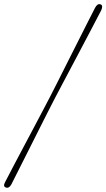

<svg xmlns="http://www.w3.org/2000/svg" viewBox="-55 -767 511 922"><path d="M210 -298Q195 -269 174 -227.8Q153 -186.5 129.2 -139Q105.5 -91.5 81.2 -43.5Q57 4.5 35.8 46.5Q14.5 88.5 -0.5 118.5Q-11.5 138.5 -26.5 133.5Q-42 128.5 -30.5 107.5Q-15.5 78.5 6.2 37Q28 -4.5 53.2 -52Q78.5 -99.5 103.5 -146.8Q128.5 -194 150.2 -235.2Q172 -276.5 187 -305.5Q202 -334.5 223.5 -377.2Q245 -420 269.5 -468.8Q294 -517.5 318.8 -566.5Q343.5 -615.5 365 -658Q386.5 -700.5 401.5 -729.5Q413 -751.5 428 -746Q441.5 -741 431 -717.5Q410.5 -678 381 -621.8Q351.5 -565.5 319.2 -504.5Q287 -443.5 258 -389Q229 -334.5 210 -298Z"/></svg>

Font: Fraunces 144pt Soft Light
Style: Italic
Weight: 300
Italic angle: -16°
Version: Version 1.000;[b76b70a41]